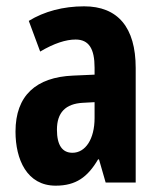

<svg xmlns="http://www.w3.org/2000/svg" viewBox="-20 -577 504 607"><path d="M246 -557C180 -557 120 -541 71 -511L107 -414C151 -440 188 -452 219 -452C261 -452 279 -423 279 -363V-341L211 -338C94 -333 29 -275 29 -161C29 -73 65 10 156 10C220 10 257 -17 290 -73H293L314 0H409V-362C409 -491 352 -557 246 -557ZM242 -252 279 -254V-204C279 -137 250 -94 209 -94C177 -94 160 -118 160 -167C160 -221 187 -249 242 -252Z"/></svg>

Font: Noto Sans Armenian ExtraCondensed
Style: Regular
Weight: 400
Width: 2
Designer: Monotype Design Team
Foundry: Monotype Imaging Inc.
Version: Version 2.008